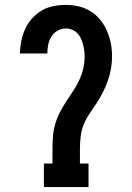

<svg xmlns="http://www.w3.org/2000/svg" viewBox="-20 -763 540 783"><path d="M159 0V-96H194V-156Q194 -181 196 -206.5Q198 -232 205 -256.5Q212 -281 223.5 -303.5Q235 -326 249 -347.5Q263 -369 277 -390Q291 -411 302 -434Q313 -457 319 -481.5Q325 -506 325 -532Q325 -545 323.5 -557.5Q322 -570 318.5 -582.5Q315 -595 309.5 -607Q304 -619 295 -628Q286 -637 273.5 -642Q261 -647 248 -647Q231 -647 215 -638Q199 -629 189.5 -613.5Q180 -598 176.5 -580.5Q173 -563 173 -545H61Q62 -571 67 -596Q72 -621 82.5 -644.5Q93 -668 110.5 -687.5Q128 -707 150 -720Q172 -733 197.5 -738Q223 -743 248 -743Q275 -743 301 -737Q327 -731 349.5 -717Q372 -703 389 -682Q406 -661 416.5 -636.5Q427 -612 432 -586Q437 -560 437 -533Q437 -508 432.5 -482.5Q428 -457 419.5 -433Q411 -409 399.5 -386.5Q388 -364 374 -342.5Q360 -321 345.5 -300Q331 -279 321.5 -255.5Q312 -232 309 -206.5Q306 -181 306 -156V-96H341V0Z"/></svg>

Font: Iosevka Gothic
Style: Bold
Weight: 700
Monospace: yes
Designer: Belleve Invis
Foundry: Belleve Invis
Version: Version 15.5.1; ttfautohint (v1.8.4)